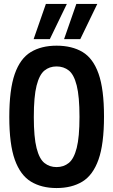

<svg xmlns="http://www.w3.org/2000/svg" viewBox="-20 -941 572 971"><path d="M266 10Q190 10 136.5 -22.5Q83 -55 55 -133Q27 -211 27 -349Q27 -488 54.5 -566.5Q82 -645 135.5 -677.5Q189 -710 266 -710Q344 -710 397.5 -678Q451 -646 478.5 -568Q506 -490 506 -352Q506 -212 478 -133.5Q450 -55 396.5 -22.5Q343 10 266 10ZM266 -96Q302 -96 328 -117Q354 -138 368 -193Q382 -248 382 -350Q382 -453 368 -508.5Q354 -564 328 -584.5Q302 -605 266 -605Q230 -605 204.5 -584Q179 -563 165 -508Q151 -453 151 -349Q151 -247 165 -192Q179 -137 205 -116.5Q231 -96 266 -96ZM304 -743 366 -921H472L386 -743ZM150 -743 212 -921H318L232 -743Z"/></svg>

Font: Georama Semi Condensed SemiBold
Style: Regular
Weight: 600
Width: 4
Designer: Jean-Baptiste Levee
Foundry: Production Type
Version: Version 1.000